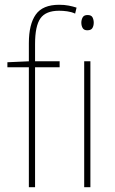

<svg xmlns="http://www.w3.org/2000/svg" viewBox="-20 -785 484 805"><path d="M230 -503H127V0H101V-503H11V-524L101 -528V-604Q101 -683 130 -724Q159 -765 228 -765Q250 -765 268 -761.5Q286 -758 301 -753L295 -728Q280 -735 262 -737.5Q244 -740 228 -740Q172 -740 149.5 -708Q127 -676 127 -601V-528H230ZM347 -722Q363 -722 368 -712Q373 -702 373 -690Q373 -677 367.5 -667.5Q362 -658 346 -658Q332 -658 326.5 -667.5Q321 -677 321 -690Q321 -702 326.5 -712Q332 -722 347 -722ZM359 -528V0H333V-528Z"/></svg>

Font: Noto Sans SemiCondensed Thin
Style: Regular
Weight: 100
Width: 4
Designer: Monotype Design Team
Foundry: Monotype Imaging Inc.
Version: Version 2.013; ttfautohint (v1.8.4.7-5d5b)